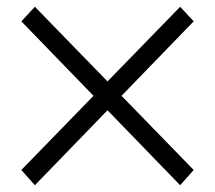

<svg xmlns="http://www.w3.org/2000/svg" viewBox="-20 -758 635 567"><path d="M552 -695 83 -211 43 -256 512 -738ZM43 -695 83 -738 552 -256 512 -211Z"/></svg>

Font: Matangi
Style: Regular
Weight: 400
Designer: Prashant Pant
Foundry: The Graphic Ant
Version: Version 3.002